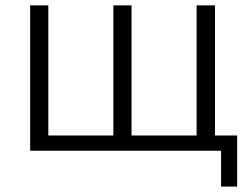

<svg xmlns="http://www.w3.org/2000/svg" viewBox="-20 -559 933 712"><path d="M799.8 132.8V0H91.8V-539.1H159.2V-56.6H400.4V-539.1H467.8V-56.6H709V-539.1H777.3V-56.6H859.4V132.8Z"/></svg>

Font: Min Sans Light
Style: Regular
Weight: 300
Designer: Jinseong-Kim, NotoSansCJK, Nunito
Foundry: Jinseong-Kim
Version: Version 1.400;Glyphs 3.1.2 (3151)